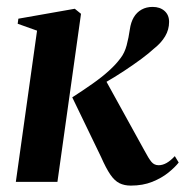

<svg xmlns="http://www.w3.org/2000/svg" viewBox="-20 -540 550 570"><path d="M27 0 90 -449 32.5 -469.5 34.5 -484.5 202 -514 220.5 -499 150.5 0ZM368.5 11Q349 11 334.5 3.8Q320 -3.5 307.5 -21.8Q295 -40 280 -74L194.5 -251Q228 -272.5 255.2 -291.8Q282.5 -311 303.2 -329.8Q324 -348.5 338 -367.5Q350 -383 356 -405.5Q362 -428 365.5 -453Q368.5 -474 377.2 -488.8Q386 -503.5 400.2 -511.5Q414.5 -519.5 433 -519.5Q455 -519.5 468.5 -507.5Q482 -495.5 482 -475Q482 -452 470.2 -432.2Q458.5 -412.5 437.5 -396Q423 -382.5 399.8 -365.2Q376.5 -348 348.5 -329.5Q320.5 -311 290 -293.5Q259.5 -276 230.5 -262.5L293 -303L408 -94.5Q421.5 -69 429.8 -59.2Q438 -49.5 451 -49.5Q462.5 -49.5 474.2 -56Q486 -62.5 499 -76.5L510.5 -57.5Q499.5 -43.5 479.8 -27.5Q460 -11.5 432 -0.2Q404 11 368.5 11Z"/></svg>

Font: Merriweather 144pt SemiBold
Style: Italic
Weight: 600
Italic angle: -7.8°
Version: Version 2.101